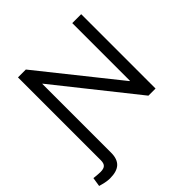

<svg xmlns="http://www.w3.org/2000/svg" viewBox="-264 -884 1278 1278"><g transform="rotate(-45 375.0 -245.5)"><path d="M53 209Q40 209 23 206.5Q6 204 -12 199L-34 193L-24 129L-7 131Q4 132 16.5 133Q29 134 39 134Q69 134 82 121.5Q95 109 95 81V-700H169L603 -157H606V-700H690V0H623L181 -555H179V93Q179 152 148.5 180.5Q118 209 53 209Z"/></g></svg>

Font: REM Light
Style: Regular
Weight: 300
Designer: Octavio Pardo
Foundry: Ashler Design
Version: Version 1.005;gftools[0.9.28]